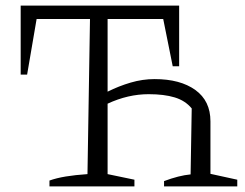

<svg xmlns="http://www.w3.org/2000/svg" viewBox="-20 -667 876 687"><path d="M157 0V-21Q182 -30 215.5 -35.5Q249 -41 293 -44L302 -599H111L77 -400H54V-647H621V-430H598L564 -599H365V-339Q405 -359 447.5 -371.5Q490 -384 533 -384Q625 -384 679 -345Q733 -306 733 -233V-45L829 -24V0H567V-19Q620 -39 662 -43L666 -279Q643 -307 605 -318.5Q567 -330 512 -330Q438 -330 365 -296V-44L461 -24V0Z"/></svg>

Font: Piazzolla Light
Style: Regular
Weight: 300
Designer: Juan Pablo del Peral
Foundry: Huerta Tipografica
Version: Version 1.330